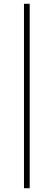

<svg xmlns="http://www.w3.org/2000/svg" viewBox="-20 -857 283 1009"><path d="M106 -837H136V132H106Z"/></svg>

Font: SpoqaHanSansJP-Thin
Style: Regular
Weight: 250
Designer: [Source Han Sans]
Ryoko NISHIZUKA  (kana & ideographs); Paul D. Hunt (Latin, Greek & Cyrillic); Wenlong ZHANG  (bopomofo
Foundry: Spoqa (http://bi.spoqa.com)
Version: Version 1.002.20150607